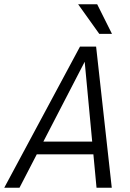

<svg xmlns="http://www.w3.org/2000/svg" viewBox="-58 -887 616 907"><path d="M359 -628 34 0H-38L320 -667H396L470 0H398L339 -628ZM106 -218H418L405 -158H93ZM311 -867H401L471 -727H411Z"/></svg>

Font: Epunda Sans Light
Style: Italic
Weight: 300
Italic angle: -12.0243°
Designer: Simon Atzbach
Foundry: typofactur
Version: Version 2.204